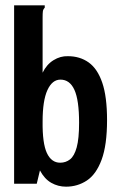

<svg xmlns="http://www.w3.org/2000/svg" viewBox="-20 -690 440 721"><path d="M228 11Q198 11 172.5 -3.5Q147 -18 130 -50L118 0H33V-670H148V-661Q142 -655 141 -647.5Q140 -640 140 -624V-417Q155 -448 181 -464Q207 -480 235 -479Q280 -479 313 -455.5Q346 -432 364 -379.5Q382 -327 382 -239Q382 -145 361.5 -90Q341 -35 306 -12Q271 11 228 11ZM206 -79Q227 -79 243 -91.5Q259 -104 268 -136.5Q277 -169 277 -229Q277 -314 259.5 -352.5Q242 -391 207 -391Q176 -391 158 -351.5Q140 -312 140 -234Q139 -152 156 -115.5Q173 -79 206 -79Z"/></svg>

Font: Inconsolata Condensed ExtraBold
Style: Regular
Weight: 800
Width: 3
Monospace: yes
Designer: Raph Levien, Cyreal, Brenton Simpson
Foundry: Raph Levien, Cyreal, Google
Version: Version 3.001; ttfautohint (v1.8.2.53-6de2)